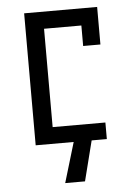

<svg xmlns="http://www.w3.org/2000/svg" viewBox="-53 -601 575 811"><g transform="rotate(-5 235.0 -195.5)"><path d="M317.4 0 274.4 169.9H190.4L241.2 0H80.1V-559.6H389.6V-400.4H316.4V-487.3H158.2V-70.3H381.8V0Z"/></g></svg>

Font: Geo
Style: Regular
Weight: 500
Version: Version 001.2